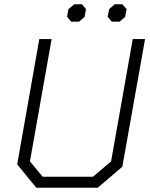

<svg xmlns="http://www.w3.org/2000/svg" viewBox="-20 -884 708 904"><path d="M61 -110 165 -700H223L121 -124L181 -52H418L503 -124L605 -700H663L556 -99L440 0H151ZM296 -805 302 -841 330 -864H366L385 -841L378 -804L352 -782H315ZM487 -805 494 -841 520 -864H556L576 -841L569 -804L543 -782H506Z"/></svg>

Font: Chakra Petch Light
Style: Italic
Weight: 300
Italic angle: -10°
Designer: Katatrad Aksorn Co.,Ltd.
Foundry: Cadson Demak Co.,Ltd.
Version: Version 1.000; ttfautohint (v1.6)